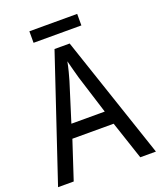

<svg xmlns="http://www.w3.org/2000/svg" viewBox="-154 -951 879 1049"><g transform="rotate(-20 285.0 -427.0)"><path d="M422 -854H144V-787H422ZM478 0H569L328 -716H240L0 0H91L164 -222H404ZM311 -524 381 -301H187L257 -524C265 -551 276 -592 283 -629C289 -602 305 -547 311 -524Z"/></g></svg>

Font: Noto Sans Thai Looped SemiCondensed
Style: Regular
Weight: 400
Width: 4
Designer: Sasikarn Vongin, Ben Mitchell
Foundry: The Fontpad Ltd
Version: Version 1.001